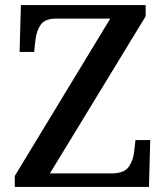

<svg xmlns="http://www.w3.org/2000/svg" viewBox="-20 -734 652 754"><path d="M38 0V-43L413 -661H201Q156 -661 139.5 -636.5Q123 -612 119 -576L114 -530H57L62 -714H552V-670L176 -53H418Q468 -53 486 -79.5Q504 -106 507 -140L512 -184H570L565 0Z"/></svg>

Font: Noto Serif Bengali Medium
Style: Regular
Weight: 500
Designer: Juan Bruce, Universal Thirst, Indian Type Foundry and the Monotype Design Team.
Foundry: Monotype Imaging Inc.
Version: Version 2.003; ttfautohint (v1.8.4.7-5d5b)